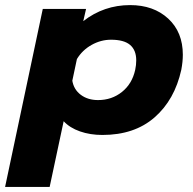

<svg xmlns="http://www.w3.org/2000/svg" viewBox="-71 -515 756 754"><path d="M97 -480H267L256 -432Q337 -495 440 -495Q532 -495 589.5 -442Q647 -389 647 -300Q647 -273 641 -241Q615 -123 536 -54Q457 15 331 15Q283 15 243 1Q203 -13 179 -39L124 219H-51ZM460 -241Q464 -260 464 -278Q464 -318 440 -338.5Q416 -359 365 -359Q325 -359 288.5 -338.5Q252 -318 231 -283L213 -198Q219 -163 246.5 -142.5Q274 -122 314 -122Q368 -122 408 -154Q448 -186 460 -241Z"/></svg>

Font: Prompt
Style: Bold Italic
Weight: 700
Italic angle: -12°
Designer: Katatrad Team
Foundry: CadsonDemak
Version: Version 1.001